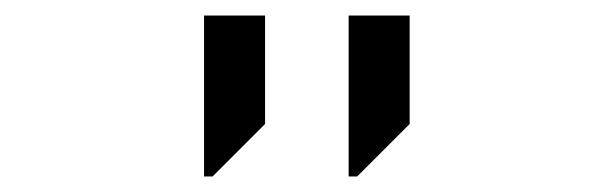

<svg xmlns="http://www.w3.org/2000/svg" viewBox="-20 -720 789 247"><path d="M428.5 -700V-493H439.5L507 -560.5V-700ZM242.5 -493H253.5L321 -560.5V-700H242.5Z"/></svg>

Font: Melete Light
Style: Regular
Weight: 300
Width: 6
Designer: Sora Sagano
Foundry: DOT COLON
Version: Version 0.200;FEAKit 1.0